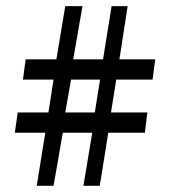

<svg xmlns="http://www.w3.org/2000/svg" viewBox="-20 -619 554 625"><path d="M288.6 -252.9H192.4C194.3 -265.3 197.5 -283.1 201.9 -306.4C206.3 -329.7 209.5 -347.5 211.4 -359.9H305.7ZM358.4 -359.9H476.6L485.4 -425.8H368.7L395.5 -599.1H343.3L315.4 -425.8H218.3L248.5 -599.1H192.4L163.6 -425.8H63.5L54.7 -359.9H154.3C153.3 -352.7 147.8 -317.1 137.7 -252.9H37.6L28.3 -187H127.4L99.6 -14.2H154.3C158.2 -34.7 163.3 -64 169.7 -102.1C176 -140.1 181 -168.5 184.6 -187H280.3L251.5 -14.2H304.7L332.5 -187H451.7L459.5 -252.9H341.3Z"/></svg>

Font: Linux Biolinum G
Style: Bold
Weight: 700
Designer: Philipp H. Poll
Foundry: Philipp H. Poll
Version: Version 1.1.0